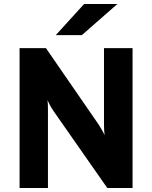

<svg xmlns="http://www.w3.org/2000/svg" viewBox="-20 -941 762 961"><path d="M78 0V-700H210L474.5 -316.5Q479.5 -308.5 489 -292.2Q498.5 -276 503.5 -264.5Q502 -274.5 501.2 -291.5Q500.5 -308.5 500.5 -317V-700H643.5V0H517L247 -386.5Q241.5 -394 232.2 -410.5Q223 -427 217.5 -439.5Q219.5 -426.5 219.8 -411.5Q220 -396.5 220 -386.5V0ZM259 -765 401 -921H567.5L389.5 -765Z"/></svg>

Font: Overpass ExtraBold
Style: Regular
Weight: 800
Designer: Delve Withrington, Dave Bailey, Thomas Jockin
Foundry: Delve Fonts LLC
Version: Version 4.000; ttfautohint (v1.8.3)